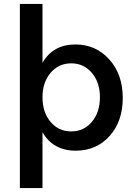

<svg xmlns="http://www.w3.org/2000/svg" viewBox="-20 -762 684 976"><path d="M196 -443Q250 -536 363 -536Q467 -536 535.5 -460Q604 -384 604 -264Q604 -145 537 -70.5Q470 4 365 4Q250 4 196 -90V194H81V-742H196ZM196 -268Q196 -191 237 -142.5Q278 -94 342 -94Q406 -94 447 -142.5Q488 -191 488 -268Q488 -343 447 -391.5Q406 -440 342 -440Q278 -440 237 -391.5Q196 -343 196 -268Z"/></svg>

Font: Steamflix Grotesk
Style: Regular
Weight: 400
Designer: Julieta Ulanovsky
Foundry: Julieta Ulanovsky
Version: Version 4.000;PS 004.000;hotconv 1.0.88;makeotf.lib2.5.64775